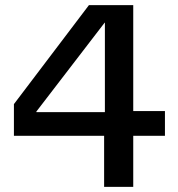

<svg xmlns="http://www.w3.org/2000/svg" viewBox="-20 -725 691 745"><path d="M384 0V-235L387 -262V-637H386L121 -292V-290H420L454 -294H620V-198H34V-321L325 -705H497V0Z"/></svg>

Font: TikTok Sans 24pt Medium
Style: Regular
Weight: 500
Version: Version 4.000